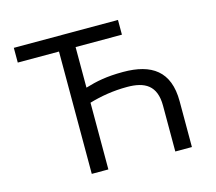

<svg xmlns="http://www.w3.org/2000/svg" viewBox="-103 -856 1107 984"><g transform="rotate(-15 450.5 -363.5)"><path d="M600.9 -727.3H48.3V-649.1H267V0H355.1V-354C417.3 -372.2 483.3 -383.5 556.8 -383.5C650.6 -383.5 710.2 -350.9 710.2 -242.9V0H798.3V-242.9C798.3 -403.4 707.4 -463.1 556.8 -463.1C468.8 -463.1 414.4 -451.7 355.1 -433.9V-649.1H600.9Z"/></g></svg>

Font: Margiela Sans
Style: Regular
Weight: 400
Designer: Stefan Endress, Andreas Faust
Version: Version 1.100;FEAKit 1.0